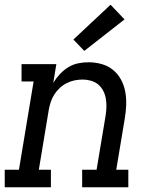

<svg xmlns="http://www.w3.org/2000/svg" viewBox="-30 -791 650 811"><path d="M-10 0V-74H50L112 -447H61V-520H208L195 -441Q207 -461 223 -478Q239 -495 258.5 -507Q278 -519 300 -523.5Q322 -528 344 -528Q372 -528 399 -520.5Q426 -513 447 -496Q468 -479 481 -455Q494 -431 499 -404Q504 -377 503 -348Q502 -319 497 -290L461 -74H512V0H317V-74H378L416 -302Q419 -321 419.5 -339Q420 -357 417 -374.5Q414 -392 406 -407.5Q398 -423 385 -434Q372 -445 354.5 -450Q337 -455 319 -455Q302 -455 285 -451.5Q268 -448 252 -440Q236 -432 222.5 -419.5Q209 -407 199.5 -392Q190 -377 184.5 -360.5Q179 -344 176 -327L134 -74H185V0ZM326 -576 280 -624 437 -771 496 -709Z"/></svg>

Font: Iosevka Etoile Oblique
Style: Regular
Weight: 400
Italic angle: -9°
Designer: Belleve Invis
Foundry: Belleve Invis
Version: Version 15.5.2; ttfautohint (v1.8.4)